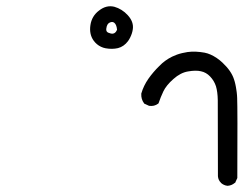

<svg xmlns="http://www.w3.org/2000/svg" viewBox="-20 -431 786 619"><path d="M713.4 168Q707.5 167.5 702.1 165Q696.8 162.6 692.4 158.7V158.2Q683.6 149.9 682.6 137.2V136.7Q682.6 -81.1 682.1 -108.4Q681.6 -134.8 676.3 -152.8Q670.4 -170.9 657.2 -184.6Q644.5 -197.8 627.9 -201.2Q611.3 -205.1 586.4 -200.7Q562 -196.8 539.1 -176.3Q527.3 -166 519.3 -156Q511.2 -146 506.8 -136.7Q497.6 -117.2 491.7 -99.6L491.2 -98.1L489.7 -96.7Q477.1 -87.4 460.9 -89.8H460.4L459.5 -90.3L446.8 -96.2L445.3 -96.7L444.3 -98.1Q434.6 -111.3 435.5 -128.4V-128.9V-129.4Q442.9 -154.8 458.5 -177.2Q474.1 -199.2 493.2 -217.8Q502.4 -227.5 512.9 -235.1Q523.4 -242.7 535.2 -248.5Q542.5 -252 550.5 -254.9Q558.6 -257.8 567.1 -259.8Q575.7 -261.7 584.5 -263.2Q598.1 -265.1 611.8 -264.4Q625.5 -263.7 639.6 -261.2Q649.4 -259.3 659.2 -254.9Q668.9 -250.5 678.5 -244.1Q688 -237.8 697.3 -229Q711.4 -215.8 720.7 -202.4Q730 -189 734.4 -175.3Q735.8 -171.4 736.8 -167.5Q737.8 -163.6 738.8 -159.4Q739.7 -155.3 740.5 -150.9Q741.2 -146.5 741.9 -142.1Q742.7 -137.7 743.2 -133.3Q743.7 -128.9 744.1 -124Q744.6 -119.1 744.6 -114.7Q746.1 -81.1 745.1 141.6V143.1L744.6 144L738.8 156.7L738.3 158.2L736.8 158.7Q727.1 167 714.4 168H713.9ZM320.3 -275.4Q312.5 -276.9 305.4 -280.3Q298.3 -283.7 292.5 -288.6Q286.6 -293.5 281.7 -300.3Q267.1 -320.8 271.5 -350.1Q275.9 -379.4 299.3 -397Q322.8 -415.5 348.6 -409.2Q360.8 -405.8 371.8 -398.9Q382.8 -392.1 392.1 -381.8Q411.6 -360.4 408.2 -336.9Q407.2 -329.6 405 -323Q402.8 -316.4 399.7 -310.1Q396.5 -303.7 392.6 -298.3Q379.4 -280.8 360.4 -275.9Q341.8 -271.5 320.3 -275.4ZM357.4 -335.4Q356.4 -344.2 354.2 -349.4Q352.1 -354.5 348.6 -357.4Q342.8 -362.3 334 -358.4Q324.7 -354.5 322.8 -339.4Q321.8 -332.5 324.7 -328.9Q327.6 -325.2 336.4 -323.2Q351.1 -319.3 357.4 -335.4Z"/></svg>

Font: NaikaiFont
Style: SemiBold
Weight: 600
Version: Version 1.89